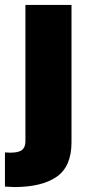

<svg xmlns="http://www.w3.org/2000/svg" viewBox="-52 -550 355 769"><path d="M234.4 -530.3V19.5Q234.4 116.7 175 158Q115.7 199.2 4.9 199.2Q-4.9 199.2 -32.2 197.3V60.5Q-23.4 61.5 -10.7 61.5Q22.9 61.5 36.4 50.5Q49.8 39.6 49.8 15.6V-530.3Z"/></svg>

Font: Pretendard JP Black
Style: Regular
Weight: 900
Designer: Base glyphs from Inter by Rasmus Andersson; Hangeul glyphs from Noto Sans CJK(Source Han Sans) by Jang Soo-young and Kan
Foundry: Kil Hyung-jin
Version: Version 1.309